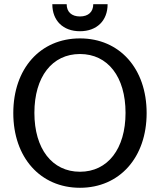

<svg xmlns="http://www.w3.org/2000/svg" viewBox="-20 -876 758 910"><path d="M359 14C547 14 675 -130 675 -340C675 -551 547 -694 359 -694C171 -694 43 -551 43 -340C43 -130 171 14 359 14ZM359 -62C227 -62 143 -171 143 -341C143 -512 227 -620 359 -620C491 -620 575 -512 575 -341C575 -171 491 -62 359 -62ZM359 -728C439 -728 490 -778 490 -856H422C422 -820 399 -798 359 -798C319 -798 296 -820 296 -856H228C228 -778 279 -728 359 -728Z"/></svg>

Font: Ronzino
Style: Regular
Weight: 400
Designer: Nunzio Mazzaferro
Foundry: Collletttivo
Version: Version 1.000;Glyphs 3.3 (3337)